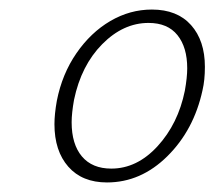

<svg xmlns="http://www.w3.org/2000/svg" viewBox="-20 -684 449 402"><path d="M94 -424Q94 -445 99 -473Q110 -529 140 -572.5Q170 -616 211 -640Q252 -664 298 -664Q351 -664 380 -631.5Q409 -599 409 -544Q409 -516 404 -495Q386 -412 330.5 -357Q275 -302 204 -302Q152 -302 123 -335Q94 -368 94 -424ZM367 -494Q372 -522 372 -541Q372 -585 351.5 -610.5Q331 -636 291 -636Q238 -636 194 -591.5Q150 -547 135 -475Q130 -447 130 -428Q130 -382 151.5 -356.5Q173 -331 213 -331Q267 -331 310 -378Q353 -425 367 -494Z"/></svg>

Font: Ysabeau Light
Style: Italic
Weight: 300
Italic angle: -12°
Designer: Christian Thalmann (Catharsis Fonts)
Version: Version 0.003